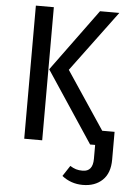

<svg xmlns="http://www.w3.org/2000/svg" viewBox="-60 -734 698 990"><g transform="rotate(5 289.0 -239.0)"><path d="M85 -689H178V0H85ZM546 -76V68Q546 138 507.5 174.5Q469 211 406 211Q345 211 298 174L334 119Q350 129 364.5 133.5Q379 138 399 138Q452 138 452 72V0H426L182 -368L417 -689H517L283 -374L482 -76Z"/></g></svg>

Font: Fira Sans Condensed
Style: Regular
Weight: 400
Width: 3
Designer: bBox Type GmbH & Carrois Corporate GbR & Edenspiekermann AG
Foundry: bBox Type GmbH & Carrois Corporate GbR & Edenspiekermann AG
Version: Version 4.301